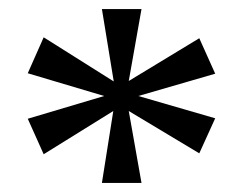

<svg xmlns="http://www.w3.org/2000/svg" viewBox="-20 -780 540 422"><path d="M204 -378 229 -536 76 -441 41 -519 209 -569 41 -619 76 -698 230 -601 204 -760H291L263 -602L418 -696L453 -618L284 -569L453 -520L418 -443L263 -536L291 -378Z"/></svg>

Font: Noto Naskh Arabic UI
Style: Regular
Weight: 400
Designer: Monotype Design Team, David Williams, Mohamad Dakak and Nizar Qandah
Foundry: Monotype Imaging Inc.
Version: Version 2.014